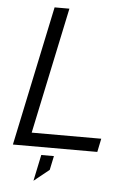

<svg xmlns="http://www.w3.org/2000/svg" viewBox="-58 -733 644 945"><g transform="rotate(5 264.0 -260.5)"><path d="M172.9 -690.4H246.1L114.3 -66.4H458L444.3 0H27.3ZM170.9 39.1H233.4L218.8 108.4L143.6 168.9Z"/></g></svg>

Font: Dinish
Style: Italic
Weight: 400
Italic angle: -12°
Designer: Bert Driehuis
Foundry: Playbeing
Version: Version 3.002; git-62d0f29-release